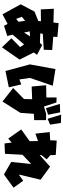

<svg xmlns="http://www.w3.org/2000/svg" viewBox="652 -1303 657 2001"><g transform="rotate(90 980.5 -302.5)"><path d="M319 -225 307 -284 359 -287ZM177 -142 155 -202 197 -236 207 -167ZM71 -535 78 -399 201 -401 199 -373 101 -334 25 -190 129 0 229 -53 249 -16 355 -50 341 -106 443 -225 471 -184 379 -93 473 6 601 -178 527 -326 551 -360 449 -414 427 -390 327 -394 333 -420 499 -430 501 -518 363 -529 365 -572 221 -585 215 -531Z M1175 -611 1218 -470 1279 -496 1261 -609ZM1063 -598 1107 -453 1176 -475 1151 -601ZM1167 -455 1232 -454V-330L1166 -327L1156 -186L1038 0L897 -111L1012 -224L1014 -309L882 -304L868 -455L996 -457V-564L1048 -562L1090 -432ZM700 -552 651 -285 720 -31 890 -66 860 -196 808 -176 792 -286 874 -524Z M1329 -195 1451 -283 1450 -370 1373 -343 1356 -492 1442 -497 1445 -565 1595 -555 1597 -499 1641 -460 1598 -409 1595 -387 1717 -496 1853 -397 1799 -170 1864 -216 1936 -115 1798 -15 1668 -91 1689 -299 1593 -209 1583 -26 1475 -21 1466 -96 1424 -60Z"/></g></svg>

Font: Super Mario
Style: Regular
Weight: 400
Version: Version 1.0